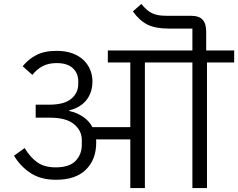

<svg xmlns="http://www.w3.org/2000/svg" viewBox="-20 -954 1208 974"><path d="M264 -42Q189 -42 137.5 -74.5Q86 -107 51 -164L105 -203Q134 -155 170 -130Q206 -105 262 -105Q332 -105 363.5 -138Q395 -171 395 -219V-244Q395 -291 355.5 -324Q316 -357 234 -357H161V-423H230Q305 -423 341 -452.5Q377 -482 377 -529V-541Q377 -583 349 -608.5Q321 -634 268 -634Q226 -634 196.5 -618.5Q167 -603 144 -574L95 -618Q123 -653 164 -674.5Q205 -696 267 -696Q313 -696 347 -683.5Q381 -671 403.5 -649.5Q426 -628 437.5 -600Q449 -572 449 -542Q449 -485 418.5 -446.5Q388 -408 331 -394V-391Q369 -383 400 -362.5Q431 -342 449 -309H641V-637H527V-698H956V-809H837Q769 -809 728.5 -829Q688 -849 654 -896L697 -934Q712 -916 725 -904.5Q738 -893 752.5 -886.5Q767 -880 783.5 -877Q800 -874 823 -874H947Q990 -874 1008 -854Q1026 -834 1026 -794V-698H1168V-637H1030V0H956V-637H715V0H641V-247H467Q468 -243 468 -239Q468 -235 468 -230Q468 -145 416 -93.5Q364 -42 264 -42Z"/></svg>

Font: IBM Plex Sans Devanagari
Style: Regular
Weight: 400
Designer: Mike Abbink, Paul van der Laan, Pieter van Rosmalen, Erin McLaughlin
Foundry: Bold Monday
Version: Version 1.1